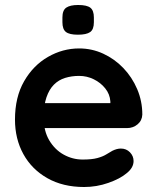

<svg xmlns="http://www.w3.org/2000/svg" viewBox="-20 -739 630 769"><path d="M317 10Q232 10 169.5 -25.5Q107 -61 73.5 -122Q40 -183 40 -260Q40 -350 76.5 -413.5Q113 -477 172 -511Q231 -545 297 -545Q348 -545 393.5 -524Q439 -503 474 -466.5Q509 -430 529.5 -382Q550 -334 550 -280Q549 -256 531 -241Q513 -226 489 -226H107L77 -326H444L422 -306V-333Q420 -362 401.5 -385Q383 -408 355.5 -421.5Q328 -435 297 -435Q267 -435 241 -427Q215 -419 196 -400Q177 -381 166 -349Q155 -317 155 -268Q155 -214 177.5 -176.5Q200 -139 235.5 -119.5Q271 -100 311 -100Q348 -100 370 -106Q392 -112 405.5 -120.5Q419 -129 430 -135Q448 -144 464 -144Q486 -144 500.5 -129Q515 -114 515 -94Q515 -67 487 -45Q461 -23 414 -6.5Q367 10 317 10ZM292 -600Q258 -600 244 -611Q230 -622 230 -650V-669Q230 -698 245.5 -708.5Q261 -719 293 -719Q328 -719 342 -708Q356 -697 356 -669V-650Q356 -621 341 -610.5Q326 -600 292 -600Z"/></svg>

Font: zvoove
Style: Bold
Weight: 700
Designer: Vernon Adams (Nunito) & Andrew Paglinawan (Quicksand)
Foundry: zvoove
Version: Version 3.006